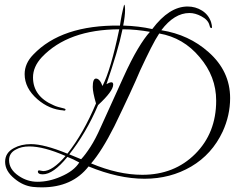

<svg xmlns="http://www.w3.org/2000/svg" viewBox="-20 -722 1023 826"><path d="M160 84Q150 84 140.5 83.5Q131 83 121 82Q79 77 43 47Q2 14 2 -26Q2 -65 40 -85Q71 -102 113 -102Q170 -102 270 -61Q339 -148 393 -277Q379 -325 379 -348Q379 -384 393 -384Q409 -384 421 -352Q457 -423 493 -596Q273 -595 160 -476Q122 -435 122 -389Q122 -307 211 -269Q219 -265 230 -262Q241 -259 257 -255Q262 -253 262 -251Q262 -246 255 -246L253 -247Q192 -251 141 -295Q86 -343 86 -403Q86 -449 123 -487Q245 -615 496 -612Q502 -656 514 -702Q518 -701 518 -679Q518 -666 516 -649Q514 -632 510 -612Q577 -610 635 -597Q708 -694 787 -694Q821 -694 849 -676.5Q877 -659 888 -627Q890 -620 891 -614.5Q892 -609 892 -605Q892 -601 889 -601Q884 -601 881 -614Q875 -637 846 -652Q820 -666 795 -666Q730 -666 674 -592Q793 -573 877 -498Q970 -416 970 -300Q970 -226 938 -156Q892 -58 802.5 -5.5Q713 47 602 47Q490 47 361 -6Q291 84 160 84ZM329 -37Q347 -56 369 -90Q391 -124 413 -174L511 -390Q544 -463 573 -511.5Q602 -560 625 -585Q597 -590 567.5 -593Q538 -596 507 -596Q497 -547 479.5 -488.5Q462 -430 438 -360Q452 -368 459 -368Q467 -368 467 -358Q467 -330 402 -270Q376 -209 344.5 -155.5Q313 -102 278 -58ZM592 30Q730 30 820 -60Q910 -150 910 -289Q910 -393 839 -476Q769 -560 665 -578Q649 -554 629 -514.5Q609 -475 583 -419Q549 -338 472 -179Q418 -72 372 -19Q489 30 592 30ZM141 60Q191 60 241 38Q298 14 321 -23Q296 -37 270 -47Q209 28 164 28Q143 28 143 16Q143 11 149 11Q151 11 157 12.5Q163 14 166 14Q206 14 262 -51Q168 -92 106 -92Q72 -92 49 -79Q19 -64 19 -33Q19 7 61 35Q98 60 141 60Z"/></svg>

Font: Love Light
Style: Regular
Weight: 400
Designer: Robert E. Leuschke
Foundry: Robert E. Leuschke
Version: Version 1.010; ttfautohint (v1.8.3)